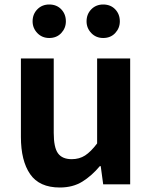

<svg xmlns="http://www.w3.org/2000/svg" viewBox="-20 -820 677 854"><path d="M246 14Q155 14 114 -45.5Q73 -105 73 -211V-560H219V-229Q219 -164 238 -138Q257 -112 299 -112Q333 -112 358.5 -128.5Q384 -145 412 -182V-560H559V0H439L428 -81H424Q388 -38 346 -12Q304 14 246 14ZM199 -651Q167 -651 146 -673Q125 -695 125 -725Q125 -757 146 -778.5Q167 -800 199 -800Q232 -800 252.5 -778.5Q273 -757 273 -725Q273 -695 252.5 -673Q232 -651 199 -651ZM439 -651Q407 -651 386 -673Q365 -695 365 -725Q365 -757 386 -778.5Q407 -800 439 -800Q472 -800 492.5 -778.5Q513 -757 513 -725Q513 -695 492.5 -673Q472 -651 439 -651Z"/></svg>

Font: Noto Sans KR Thin
Style: Bold
Weight: 700
Version: Version 2.004-H2;hotconv 1.0.118;makeotfexe 2.5.65603